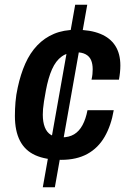

<svg xmlns="http://www.w3.org/2000/svg" viewBox="-20 -743 533 812"><path d="M161 49 298 -723H349L212 49ZM239 -67Q173 -67 129.5 -86.5Q86 -106 64.5 -147.5Q43 -189 43 -253Q43 -281 45.5 -311.5Q48 -342 55 -373Q67 -429 87 -474Q107 -519 137.5 -551Q168 -583 208.5 -600Q249 -617 302 -617Q362 -617 404 -600Q446 -583 467.5 -549.5Q489 -516 489 -466Q489 -452 487.5 -437Q486 -422 483 -406H367Q370 -419 371 -429.5Q372 -440 372 -450Q372 -473 365 -489Q358 -505 342 -513.5Q326 -522 301 -522Q266 -522 241 -504Q216 -486 200 -450Q184 -414 174 -360Q169 -333 166 -314Q163 -295 162 -282Q161 -269 161 -258Q161 -227 169.5 -205Q178 -183 195.5 -172.5Q213 -162 240 -162Q272 -162 293.5 -175Q315 -188 329 -214Q343 -240 350 -277H461Q450 -212 422.5 -164.5Q395 -117 349.5 -92Q304 -67 239 -67Z"/></svg>

Font: Archivo SemiCondensed SemiBold
Style: Italic
Weight: 600
Width: 4
Italic angle: -10°
Designer: Hector Gatti
Foundry: Omnibus-Type
Version: Version 2.001